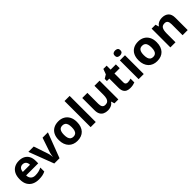

<svg xmlns="http://www.w3.org/2000/svg" viewBox="393 -2401 3950 3950"><g transform="rotate(-45 2368.0 -426.0)"><path d="M303 -607Q379 -607 433.5 -578Q488 -549 518 -494Q548 -439 548 -359V-287H196Q198 -224 233.5 -188Q269 -152 332 -152Q385 -152 428 -162.5Q471 -173 517 -195V-80Q477 -60 432.5 -50.5Q388 -41 325 -41Q243 -41 180 -71.5Q117 -102 81 -164Q45 -226 45 -320Q45 -416 77.5 -479.5Q110 -543 168 -575Q226 -607 303 -607ZM304 -501Q261 -501 232.5 -473Q204 -445 199 -386H408Q408 -419 396.5 -445Q385 -471 362 -486Q339 -501 304 -501Z M779 -51 571 -597H727L832 -286Q838 -268 842.5 -248Q847 -228 849.5 -209Q852 -190 853 -174H857Q858 -191 861 -210Q864 -229 868.5 -248.5Q873 -268 879 -286L984 -597H1140L932 -51Z M1714 -325Q1714 -257 1695.5 -204Q1677 -151 1642.5 -114.5Q1608 -78 1559 -59.5Q1510 -41 1448 -41Q1391 -41 1342.5 -59.5Q1294 -78 1259 -114.5Q1224 -151 1204.5 -204Q1185 -257 1185 -325Q1185 -416 1217 -478.5Q1249 -541 1309 -574Q1369 -607 1451 -607Q1528 -607 1587 -574Q1646 -541 1680 -478.5Q1714 -416 1714 -325ZM1337 -325Q1337 -271 1348.5 -234.5Q1360 -198 1385 -179.5Q1410 -161 1450 -161Q1490 -161 1514.5 -179.5Q1539 -198 1550.5 -234.5Q1562 -271 1562 -325Q1562 -379 1550.5 -415Q1539 -451 1514 -469Q1489 -487 1449 -487Q1390 -487 1363.5 -446.5Q1337 -406 1337 -325Z M1986 -51H1837V-811H1986Z M2643 -597V-51H2529L2509 -121H2501Q2484 -93 2457.5 -75.5Q2431 -58 2399 -49.5Q2367 -41 2333 -41Q2275 -41 2231 -62Q2187 -83 2163 -127Q2139 -171 2139 -241V-597H2288V-278Q2288 -220 2309 -190Q2330 -160 2376 -160Q2422 -160 2447.5 -181Q2473 -202 2483.5 -242Q2494 -282 2494 -340V-597Z M3029 -160Q3054 -160 3077 -165Q3100 -170 3123 -177V-66Q3099 -56 3063.5 -48.5Q3028 -41 2986 -41Q2937 -41 2898.5 -57Q2860 -73 2837.5 -112.5Q2815 -152 2815 -222V-485H2744V-548L2826 -598L2869 -713H2964V-597H3117V-485H2964V-222Q2964 -191 2982 -175.5Q3000 -160 3029 -160Z M3382 -597V-51H3233V-597ZM3308 -811Q3341 -811 3365 -795.5Q3389 -780 3389 -738Q3389 -697 3365 -681Q3341 -665 3308 -665Q3274 -665 3250.5 -681Q3227 -697 3227 -738Q3227 -780 3250.5 -795.5Q3274 -811 3308 -811Z M4034 -325Q4034 -257 4015.5 -204Q3997 -151 3962.5 -114.5Q3928 -78 3879 -59.5Q3830 -41 3768 -41Q3711 -41 3662.5 -59.5Q3614 -78 3579 -114.5Q3544 -151 3524.5 -204Q3505 -257 3505 -325Q3505 -416 3537 -478.5Q3569 -541 3629 -574Q3689 -607 3771 -607Q3848 -607 3907 -574Q3966 -541 4000 -478.5Q4034 -416 4034 -325ZM3657 -325Q3657 -271 3668.5 -234.5Q3680 -198 3705 -179.5Q3730 -161 3770 -161Q3810 -161 3834.5 -179.5Q3859 -198 3870.5 -234.5Q3882 -271 3882 -325Q3882 -379 3870.5 -415Q3859 -451 3834 -469Q3809 -487 3769 -487Q3710 -487 3683.5 -446.5Q3657 -406 3657 -325Z M4467 -607Q4555 -607 4608 -559.5Q4661 -512 4661 -407V-51H4512V-370Q4512 -429 4491 -458.5Q4470 -488 4424 -488Q4356 -488 4331 -441.5Q4306 -395 4306 -308V-51H4157V-597H4271L4291 -527H4299Q4317 -555 4343 -572.5Q4369 -590 4401 -598.5Q4433 -607 4467 -607Z"/></g></svg>

Font: Noto Sans Tamil UI
Style: Regular
Weight: 400
Designer: Jelle Bosma - Monotype Design Team
Foundry: Monotype Imaging Inc.
Version: Version 2.004